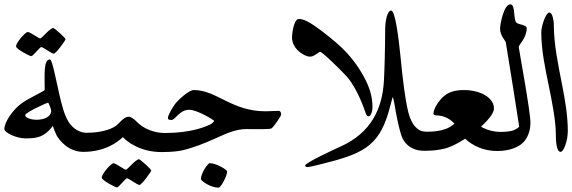

<svg xmlns="http://www.w3.org/2000/svg" viewBox="-20 -700 2638 885"><path d="M54 -486.4C54 -503.6 96.6 -552.5 108.2 -552.5C118.7 -552.5 158.9 -522.6 165.1 -522.6C172.8 -522.6 209.8 -570.9 225.7 -570.9C230.5 -570.9 282.1 -526 282.1 -518.7C282.1 -514.6 238.4 -452.5 227.6 -452.5C218.6 -452.5 178.2 -483.1 170.4 -483.1C162.8 -483.1 133 -441.1 123.9 -441.1C117.1 -441.1 54 -473.6 54 -486.4Z M0 -105C0 -137 38.6 -194.1 80 -224C115.1 -249.3 186 -280.1 186 -286C186 -351.9 179.7 -426 210 -426C224.3 -426 245.8 -278.7 272 -194C277.8 -175.2 284.9 -156.8 295 -140C304.4 -124.4 332.4 -88 380 -88C385 -88 385 -88 377 -44C369 0 369 0 364 0C295.7 0 255.4 -51.8 242 -74C238.2 -80.3 225.1 -111.9 224 -120C211.8 -103.8 198.4 -89.7 181.6 -79.4C160 -66.2 137.2 -62 99 -62C52.5 -62 0 -90.1 0 -105ZM149 -148C182.2 -148 216 -160.9 216 -190C216 -195 204.8 -227 201 -227C198.5 -227 96 -181.8 96 -169C96 -156.3 124.4 -148 149 -148Z M449 118.6C449 101.4 491.6 52.5 503.2 52.5C513.7 52.5 553.9 82.4 560.1 82.4C567.8 82.4 604.8 34.1 620.7 34.1C625.5 34.1 677.1 79 677.1 86.3C677.1 90.4 633.4 152.5 622.6 152.5C613.6 152.5 573.2 121.9 565.4 121.9C557.8 121.9 528 163.9 518.9 163.9C512.1 163.9 449 131.4 449 118.6Z M574 -162C581.8 -162 598.6 -151.4 608 -141C622.7 -124.8 667 -87 742 -87C747 -87 747 -87 739 -43C731 1 731 1 726 1C625.2 1 565.8 -47.3 546 -68C526 -47.6 465.9 0 364 0C359 0 359 0 367 -44C375 -88 375 -88 380 -88C450 -88 491.2 -106.2 505 -114C519.7 -122.3 530.5 -135.7 543 -147C551.9 -155 562.1 -162 574 -162Z M906 125C906 100.8 936.4 52.1 947.4 52.1C975.1 52.1 1026.9 81.4 1026.9 90.5C1026.9 111.5 997.9 165 987.6 165C949.7 165 906 133.4 906 125Z M820 -7C809.7 -4.6 778.6 1 726 1C721 1 721 1 729 -43C737 -87 737 -87 742 -87C859.6 -87 928.9 -115.7 952 -128C958.9 -131.7 967 -140.5 967 -143C967 -145.6 890.6 -194 852 -194C807 -194 788.2 -147 770 -147C759.6 -147 754 -149.3 754 -156C754 -170.7 779 -210.4 788 -222C801.9 -239.9 850.6 -285 873 -285C978.9 -285 1047.4 -187 1204 -187C1224.3 -187 1244.7 -189 1265 -189C1272.5 -189 1276 -180.5 1276 -172C1276 -164.3 1239.3 -113.6 1233 -109C1224.3 -102.6 1169.3 -105 1115 -105C1064.9 -105 1018.7 -82.6 973.1 -62.1C923.5 -39.8 873 -19.3 820 -7Z M1455.4 -461.1C1450.6 -461.1 1430.9 -442.7 1415.8 -439.5C1391.6 -434.5 1359.9 -460.5 1352 -468.3C1337.2 -482.8 1327.8 -501.9 1326.1 -522.5C1325.1 -535.1 1331.9 -612.5 1358 -612.5C1380.3 -612.5 1405.7 -597.4 1426.9 -583.1C1469 -554.6 1522.2 -511.1 1551.3 -483.9C1593.4 -444.5 1628.7 -398.4 1656.4 -347.8C1680.5 -303.9 1697 -259.4 1697 -205.7C1697 -188.5 1690.3 -163.7 1678.3 -163.7C1669.5 -163.7 1665.3 -178 1663.4 -184.6C1660.6 -194.1 1626.5 -292.6 1579.3 -346.1C1556.5 -372 1466.1 -461.1 1455.4 -461.1Z M1386.5 62.9C1386.5 49.6 1539.6 -20 1551 -25.1C1691.5 -88.7 1741.5 -199.7 1749.4 -323.7C1752.1 -365.4 1755.4 -483.8 1755.4 -563.9C1755.4 -603.5 1765.4 -651.5 1782.9 -651.5C1802 -651.5 1817.5 -524.2 1826.4 -436.3C1831.3 -387.8 1836.1 -339.2 1842.7 -290.8C1847.6 -255 1854.3 -213.6 1861.7 -184.2C1866.6 -165.1 1873 -146.2 1883.7 -129.6C1894.2 -113.1 1909 -99.1 1928 -94.8C1935.7 -93 1944.6 -93 1953 -93C1958 -93 1958 -93 1950 -49C1942 -5 1942 -5 1937 -5C1927.3 -5 1917.6 -5.6 1908.1 -7.4C1890.4 -10.9 1873.9 -18.6 1860.2 -30.2C1849.6 -39.2 1840.9 -50.3 1835.1 -62.9C1824 -87.2 1811.8 -142.5 1804.7 -183.6C1800 -210.4 1793.5 -252 1789.7 -252C1789.5 -252 1778.3 -208.4 1770.9 -182.8C1724.3 -22.7 1645.7 10.3 1464.3 55.6C1444.2 60.6 1406.3 70.1 1397.8 70.1C1392.2 70.1 1386.5 67.8 1386.5 62.9Z M2049 -21C2036.7 -16.2 1999.7 -5 1937 -5C1932 -5 1932 -5 1940 -49C1948 -93 1948 -93 1953 -93C2005.6 -93 2036.7 -105.6 2047 -111C2099.1 -138.2 2166 -225 2175 -225C2198.6 -225 2257 -227.5 2257 -200C2257 -154.5 2135.5 -54.7 2049 -21ZM2083 -120C2061.6 -149.3 2028.2 -168 1992 -168C1984.7 -168 2022.2 -255 2059 -255C2059 -255 2078.9 -242.4 2081 -241C2119.2 -216.5 2137.1 -171.8 2168 -139C2181.3 -124.9 2221.2 -92 2289 -92C2294 -92 2294 -92 2286 -48C2278 -4 2278 -4 2273 -4C2185.6 -4 2134.2 -48.8 2117 -68C2103.1 -83.5 2095.3 -103.2 2083 -120ZM1992 -168C1982.9 -168 1978 -172 1978 -176C1978 -198.3 2002.5 -237.9 2029 -259C2048.4 -274.5 2075.6 -285 2118 -285C2146.5 -285 2174.9 -280.4 2201 -269C2231 -255.8 2257 -231.9 2257 -200C2257 -165.9 2159.4 -156 2121 -156C2093.9 -156 2049.7 -168 1992 -168Z M2381 -34C2369.1 -25 2333.5 -4 2273 -4C2268 -4 2268 -4 2276 -48C2284 -92 2284 -92 2289 -92C2319.2 -92 2337.1 -96.2 2343 -98C2356.5 -102.1 2373 -112.6 2373 -118C2373 -123.1 2312.3 -500.4 2311.4 -505C2310.1 -512.1 2285 -536 2285 -567C2285 -590.6 2303.1 -680 2332 -680C2357.7 -680 2344.5 -608.6 2361 -595C2371.5 -586.4 2408 -585.6 2408 -570C2408 -526.6 2370.8 -492.1 2371 -484C2371.2 -475.6 2425 -187.2 2425 -135C2425 -96.1 2411.8 -57.3 2381 -34Z M2564.2 0C2543.9 0 2542 -53.3 2542 -83.9C2542 -143.7 2522.7 -240.6 2510.6 -299.1C2493.4 -382.8 2475 -466.8 2475 -552.3C2475 -580.5 2496.3 -642.3 2511.9 -642.3C2528.4 -642.3 2532.7 -597.8 2532.7 -589C2532.7 -494.8 2552.8 -402.3 2570.8 -309.9C2584.6 -238.9 2597.2 -167.4 2597.2 -95.1C2597.2 -51.7 2578.4 0 2564.2 0Z"/></svg>

Font: DigitalKhatt Madina Quranic
Style: Regular
Weight: 400
Designer: Amine Anane
Version: Version 0.1